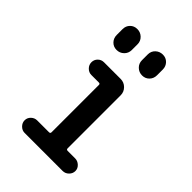

<svg xmlns="http://www.w3.org/2000/svg" viewBox="-220 -845 940 940"><g transform="rotate(45 250.0 -375.0)"><path d="M130.9 0Q113.3 0 100.1 -13.2Q86.9 -26.4 86.9 -43.9Q86.9 -61.5 100.1 -74.2Q113.3 -86.9 130.9 -86.9H212.9Q221.7 -86.9 221.7 -95.7V-423.8Q221.7 -431.6 212.9 -431.6H161.1Q143.6 -431.6 130.4 -444.8Q117.2 -458 117.2 -476.1Q117.2 -494.1 129.9 -506.8Q142.6 -519.5 161.1 -519.5H276.4Q299.8 -519.5 316.4 -502.9Q333 -486.3 333 -462.9V-95.7Q333 -86.9 341.8 -86.9H393.6Q411.1 -86.9 424.8 -74.2Q438.5 -61.5 438.5 -43.9Q438.5 -26.4 425.3 -13.2Q412.1 0 393.6 0ZM285.2 -698.2Q285.2 -720.7 300.8 -735.4Q316.4 -750 338.4 -750Q360.4 -750 375 -734.9Q389.6 -719.7 389.6 -698.2V-658.2Q389.6 -635.7 375 -620.6Q360.4 -605.5 338.4 -605.5Q316.4 -605.5 300.8 -620.6Q285.2 -635.7 285.2 -658.2ZM110.4 -698.2Q110.4 -720.7 125 -735.4Q139.6 -750 161.6 -750Q183.6 -750 199.2 -734.9Q214.8 -719.7 214.8 -698.2V-658.2Q214.8 -635.7 199.2 -620.6Q183.6 -605.5 161.6 -605.5Q139.6 -605.5 125 -620.6Q110.4 -635.7 110.4 -658.2Z"/></g></svg>

Font: Rounded Mgen+ 2m medium
Style: Regular
Weight: 500
Designer: [Source Han Sans]
Ryoko NISHIZUKA  (kana & ideographs); Paul D. Hunt (Latin, Greek & Cyrillic); Wenlong ZHANG  (bopomofo
Version: Version 1.059.20150602